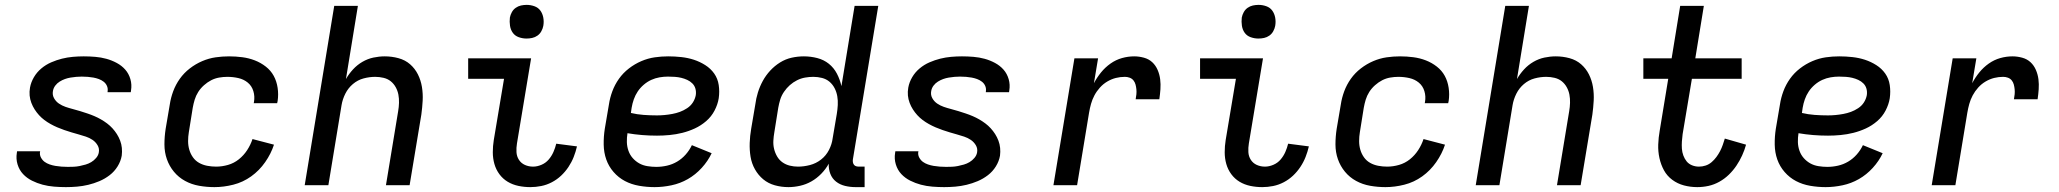

<svg xmlns="http://www.w3.org/2000/svg" viewBox="-20 -759 8440 787"><path d="M250 8Q226 8 201.5 6Q177 4 154.5 -2Q132 -8 111 -18.5Q90 -29 74.5 -45.5Q59 -62 52 -85Q45 -108 49 -132L50 -139H145L144 -137Q142 -124 148 -113Q154 -102 163 -95.5Q172 -89 183.5 -85Q195 -81 207 -79Q219 -77 232 -76Q245 -75 258 -75Q270 -75 282 -75.5Q294 -76 306.5 -78.5Q319 -81 331 -84.5Q343 -88 354 -94.5Q365 -101 374 -111.5Q383 -122 385 -134Q388 -150 380 -163.5Q372 -177 359.5 -185.5Q347 -194 332 -199Q317 -204 302.5 -208Q288 -212 273 -216.5Q258 -221 243.5 -226Q229 -231 215 -237Q201 -243 187.5 -250.5Q174 -258 162 -267Q150 -276 140 -287Q130 -298 122 -310.5Q114 -323 108.5 -337.5Q103 -352 101.5 -367.5Q100 -383 103 -400Q107 -422 119 -442.5Q131 -463 149.5 -478.5Q168 -494 190 -503.5Q212 -513 234 -518.5Q256 -524 278.5 -526Q301 -528 323 -528Q347 -528 370.5 -526Q394 -524 416 -518Q438 -512 458.5 -501Q479 -490 493.5 -473.5Q508 -457 514.5 -434.5Q521 -412 517 -388L516 -381H421V-384Q423 -396 418.5 -406.5Q414 -417 405 -424Q396 -431 385 -435Q374 -439 363 -441Q352 -443 340 -444Q328 -445 315 -445Q304 -445 292.5 -444Q281 -443 269 -441Q257 -439 246 -435Q235 -431 224.5 -424.5Q214 -418 206.5 -408Q199 -398 197 -386Q194 -370 201.5 -356.5Q209 -343 221.5 -334.5Q234 -326 248.5 -321Q263 -316 278.5 -312Q294 -308 308.5 -303.5Q323 -299 338 -294Q353 -289 367 -283Q381 -277 394 -269.5Q407 -262 419 -253Q431 -244 441 -233Q451 -222 459 -209.5Q467 -197 472.5 -182.5Q478 -168 479.5 -152.5Q481 -137 479 -121Q475 -98 462 -77Q449 -56 429.5 -41Q410 -26 387.5 -16.5Q365 -7 342 -1.5Q319 4 296 6Q273 8 250 8Z M859 8Q827 8 796 2.5Q765 -3 738.5 -17.5Q712 -32 693 -55Q674 -78 664 -106.5Q654 -135 654 -167Q654 -199 659 -231L676 -331Q680 -358 690 -385Q700 -412 717 -436Q734 -460 758 -478.5Q782 -497 809 -508.5Q836 -520 863.5 -524Q891 -528 919 -528Q946 -528 973 -524.5Q1000 -521 1024.5 -511.5Q1049 -502 1069.5 -486Q1090 -470 1102 -448Q1114 -426 1118 -399Q1122 -372 1118 -345L1116 -336H1020L1021 -341Q1025 -364 1018.5 -385.5Q1012 -407 995.5 -420.5Q979 -434 957 -439Q935 -444 912 -444Q895 -444 878 -441Q861 -438 845.5 -430Q830 -422 816 -409.5Q802 -397 792.5 -382Q783 -367 778 -350.5Q773 -334 770 -317L754 -217Q751 -199 751 -180.5Q751 -162 756 -145Q761 -128 771 -114Q781 -100 796 -91.5Q811 -83 829 -79.5Q847 -76 866 -76Q890 -76 914.5 -83Q939 -90 959 -106Q979 -122 993 -143.5Q1007 -165 1015 -189L1103 -166Q1091 -129 1067 -94.5Q1043 -60 1009.5 -36Q976 -12 936.5 -2Q897 8 859 8Z M1229 0 1350 -735H1447L1398 -435Q1410 -456 1427 -474.5Q1444 -493 1465.5 -505.5Q1487 -518 1510.5 -523Q1534 -528 1557 -528Q1586 -528 1613.5 -520.5Q1641 -513 1661 -495.5Q1681 -478 1693 -454Q1705 -430 1709.5 -402.5Q1714 -375 1712.5 -346.5Q1711 -318 1707 -289L1659 0H1562L1612 -303Q1615 -320 1615.5 -337.5Q1616 -355 1613 -371Q1610 -387 1602 -401.5Q1594 -416 1581.5 -426Q1569 -436 1552 -440Q1535 -444 1518 -444Q1494 -444 1470 -437.5Q1446 -431 1426.5 -414.5Q1407 -398 1395.5 -375Q1384 -352 1380 -328L1326 0Z M2154 8Q2129 8 2105 3Q2081 -2 2061 -14Q2041 -26 2027 -45Q2013 -64 2006.5 -87Q2000 -110 2000 -135Q2000 -160 2004 -185L2046 -436H1899V-520H2157L2099 -171Q2096 -153 2097 -135.5Q2098 -118 2107 -104Q2116 -90 2131.5 -83Q2147 -76 2165 -76Q2182 -76 2199.5 -83.5Q2217 -91 2229 -105Q2241 -119 2248.5 -136Q2256 -153 2260 -170L2345 -159Q2340 -137 2331.5 -115.5Q2323 -94 2310 -74.5Q2297 -55 2280 -39Q2263 -23 2242 -12Q2221 -1 2198.5 3.5Q2176 8 2154 8ZM2138 -601Q2122 -601 2106.5 -606.5Q2091 -612 2082 -624.5Q2073 -637 2070.5 -653.5Q2068 -670 2070 -687Q2072 -698 2078 -709Q2084 -720 2094 -727Q2104 -734 2115.5 -736.5Q2127 -739 2139 -739Q2155 -739 2170.5 -733.5Q2186 -728 2195 -715.5Q2204 -703 2207 -686.5Q2210 -670 2207 -653Q2205 -642 2199 -631Q2193 -620 2183 -613Q2173 -606 2161.5 -603.5Q2150 -601 2138 -601Z M2663 8Q2631 8 2599.5 2.5Q2568 -3 2541.5 -17Q2515 -31 2495 -54Q2475 -77 2465 -105.5Q2455 -134 2454.5 -166.5Q2454 -199 2459 -231L2476 -331Q2480 -358 2490 -385Q2500 -412 2517 -436Q2534 -460 2558 -478.5Q2582 -497 2609 -508.5Q2636 -520 2663.5 -524Q2691 -528 2719 -528Q2746 -528 2773 -525Q2800 -522 2824.5 -514Q2849 -506 2871 -492Q2893 -478 2907.5 -457.5Q2922 -437 2926 -410.5Q2930 -384 2926 -356Q2922 -331 2909 -306Q2896 -281 2874.5 -262.5Q2853 -244 2828 -232.5Q2803 -221 2777 -214.5Q2751 -208 2724.5 -205.5Q2698 -203 2673 -203Q2642 -203 2611.5 -205.5Q2581 -208 2552 -213Q2549 -195 2549.5 -176.5Q2550 -158 2556 -141Q2562 -124 2573.5 -111Q2585 -98 2600 -89.5Q2615 -81 2633.5 -78Q2652 -75 2670 -75Q2692 -75 2714 -80Q2736 -85 2755.5 -96.5Q2775 -108 2790.5 -125.5Q2806 -143 2816 -164L2897 -131Q2882 -99 2856.5 -71Q2831 -43 2799.5 -25Q2768 -7 2732.5 0.5Q2697 8 2663 8ZM2673 -286Q2688 -286 2704 -287.5Q2720 -289 2736 -292Q2752 -295 2767 -300.5Q2782 -306 2796.5 -315.5Q2811 -325 2820 -339Q2829 -353 2832 -369Q2834 -383 2830.5 -395.5Q2827 -408 2818 -417Q2809 -426 2797 -431.5Q2785 -437 2772.5 -440Q2760 -443 2746 -444Q2732 -445 2718 -445Q2701 -445 2683.5 -442Q2666 -439 2649.5 -431.5Q2633 -424 2618.5 -411.5Q2604 -399 2594 -384Q2584 -369 2578 -352Q2572 -335 2569 -317L2566 -296Q2591 -290 2618 -288Q2645 -286 2673 -286Z M3212 8Q3183 8 3156 0.5Q3129 -7 3108.5 -24Q3088 -41 3074.5 -65Q3061 -89 3056.5 -116.5Q3052 -144 3053 -173Q3054 -202 3059 -231L3076 -331Q3079 -355 3086.5 -379.5Q3094 -404 3106.5 -427Q3119 -450 3137 -469.5Q3155 -489 3177.5 -503Q3200 -517 3225 -522.5Q3250 -528 3275 -528Q3303 -528 3330 -521Q3357 -514 3377.5 -497.5Q3398 -481 3410.5 -457Q3423 -433 3429 -406L3483 -735H3580L3476 -106Q3475 -100 3476 -94Q3477 -88 3480.5 -83.5Q3484 -79 3489.5 -77.5Q3495 -76 3501 -76H3524V8H3487Q3465 8 3444 3Q3423 -2 3407 -14.5Q3391 -27 3383.5 -46.5Q3376 -66 3377 -88Q3365 -66 3346.5 -47Q3328 -28 3306 -15.5Q3284 -3 3259.5 2.5Q3235 8 3212 8ZM3251 -76Q3275 -76 3300 -82.5Q3325 -89 3345.5 -105Q3366 -121 3378 -144.5Q3390 -168 3393 -192L3410 -292Q3413 -310 3414 -328.5Q3415 -347 3412 -364.5Q3409 -382 3401 -397.5Q3393 -413 3380 -424Q3367 -435 3349.5 -439.5Q3332 -444 3314 -444Q3297 -444 3280 -441Q3263 -438 3247 -430Q3231 -422 3217.5 -410Q3204 -398 3193.5 -382.5Q3183 -367 3178 -350.5Q3173 -334 3170 -317L3154 -217Q3151 -200 3150 -182.5Q3149 -165 3153 -148.5Q3157 -132 3165.5 -117.5Q3174 -103 3187.5 -93.5Q3201 -84 3217.5 -80Q3234 -76 3251 -76Z M3850 8Q3826 8 3801.5 6Q3777 4 3754.5 -2Q3732 -8 3711 -18.5Q3690 -29 3674.5 -45.5Q3659 -62 3652 -85Q3645 -108 3649 -132L3650 -139H3745L3744 -137Q3742 -124 3748 -113Q3754 -102 3763 -95.5Q3772 -89 3783.5 -85Q3795 -81 3807 -79Q3819 -77 3832 -76Q3845 -75 3858 -75Q3870 -75 3882 -75.5Q3894 -76 3906.5 -78.5Q3919 -81 3931 -84.5Q3943 -88 3954 -94.5Q3965 -101 3974 -111.5Q3983 -122 3985 -134Q3988 -150 3980 -163.5Q3972 -177 3959.5 -185.5Q3947 -194 3932 -199Q3917 -204 3902.5 -208Q3888 -212 3873 -216.5Q3858 -221 3843.5 -226Q3829 -231 3815 -237Q3801 -243 3787.5 -250.5Q3774 -258 3762 -267Q3750 -276 3740 -287Q3730 -298 3722 -310.5Q3714 -323 3708.5 -337.5Q3703 -352 3701.5 -367.5Q3700 -383 3703 -400Q3707 -422 3719 -442.5Q3731 -463 3749.5 -478.5Q3768 -494 3790 -503.5Q3812 -513 3834 -518.5Q3856 -524 3878.5 -526Q3901 -528 3923 -528Q3947 -528 3970.5 -526Q3994 -524 4016 -518Q4038 -512 4058.5 -501Q4079 -490 4093.5 -473.5Q4108 -457 4114.5 -434.5Q4121 -412 4117 -388L4116 -381H4021V-384Q4023 -396 4018.5 -406.5Q4014 -417 4005 -424Q3996 -431 3985 -435Q3974 -439 3963 -441Q3952 -443 3940 -444Q3928 -445 3915 -445Q3904 -445 3892.5 -444Q3881 -443 3869 -441Q3857 -439 3846 -435Q3835 -431 3824.5 -424.5Q3814 -418 3806.5 -408Q3799 -398 3797 -386Q3794 -370 3801.5 -356.5Q3809 -343 3821.5 -334.5Q3834 -326 3848.5 -321Q3863 -316 3878.5 -312Q3894 -308 3908.5 -303.5Q3923 -299 3938 -294Q3953 -289 3967 -283Q3981 -277 3994 -269.5Q4007 -262 4019 -253Q4031 -244 4041 -233Q4051 -222 4059 -209.5Q4067 -197 4072.5 -182.5Q4078 -168 4079.5 -152.5Q4081 -137 4079 -121Q4075 -98 4062 -77Q4049 -56 4029.5 -41Q4010 -26 3987.5 -16.5Q3965 -7 3942 -1.5Q3919 4 3896 6Q3873 8 3850 8Z M4298 0 4384 -520H4481L4464 -418Q4476 -441 4493 -462Q4510 -483 4532 -498.5Q4554 -514 4579 -521Q4604 -528 4629 -528Q4649 -528 4669 -522.5Q4689 -517 4703 -504Q4717 -491 4725 -472.5Q4733 -454 4735.5 -434Q4738 -414 4736.5 -393Q4735 -372 4732 -352H4635Q4637 -362 4638 -372.5Q4639 -383 4638 -393Q4637 -403 4634.5 -412.5Q4632 -422 4626 -429.5Q4620 -437 4610.5 -440.5Q4601 -444 4591 -444Q4572 -444 4554 -439.5Q4536 -435 4519 -425Q4502 -415 4488.5 -400Q4475 -385 4466 -368Q4457 -351 4452 -333Q4447 -315 4444 -297L4395 0Z M5154 8Q5129 8 5105 3Q5081 -2 5061 -14Q5041 -26 5027 -45Q5013 -64 5006.5 -87Q5000 -110 5000 -135Q5000 -160 5004 -185L5046 -436H4899V-520H5157L5099 -171Q5096 -153 5097 -135.5Q5098 -118 5107 -104Q5116 -90 5131.5 -83Q5147 -76 5165 -76Q5182 -76 5199.5 -83.5Q5217 -91 5229 -105Q5241 -119 5248.5 -136Q5256 -153 5260 -170L5345 -159Q5340 -137 5331.5 -115.5Q5323 -94 5310 -74.5Q5297 -55 5280 -39Q5263 -23 5242 -12Q5221 -1 5198.5 3.5Q5176 8 5154 8ZM5138 -601Q5122 -601 5106.5 -606.5Q5091 -612 5082 -624.5Q5073 -637 5070.5 -653.5Q5068 -670 5070 -687Q5072 -698 5078 -709Q5084 -720 5094 -727Q5104 -734 5115.5 -736.5Q5127 -739 5139 -739Q5155 -739 5170.5 -733.5Q5186 -728 5195 -715.5Q5204 -703 5207 -686.5Q5210 -670 5207 -653Q5205 -642 5199 -631Q5193 -620 5183 -613Q5173 -606 5161.5 -603.5Q5150 -601 5138 -601Z M5659 8Q5627 8 5596 2.5Q5565 -3 5538.5 -17.5Q5512 -32 5493 -55Q5474 -78 5464 -106.5Q5454 -135 5454 -167Q5454 -199 5459 -231L5476 -331Q5480 -358 5490 -385Q5500 -412 5517 -436Q5534 -460 5558 -478.5Q5582 -497 5609 -508.5Q5636 -520 5663.5 -524Q5691 -528 5719 -528Q5746 -528 5773 -524.5Q5800 -521 5824.5 -511.5Q5849 -502 5869.5 -486Q5890 -470 5902 -448Q5914 -426 5918 -399Q5922 -372 5918 -345L5916 -336H5820L5821 -341Q5825 -364 5818.5 -385.5Q5812 -407 5795.5 -420.5Q5779 -434 5757 -439Q5735 -444 5712 -444Q5695 -444 5678 -441Q5661 -438 5645.5 -430Q5630 -422 5616 -409.5Q5602 -397 5592.5 -382Q5583 -367 5578 -350.5Q5573 -334 5570 -317L5554 -217Q5551 -199 5551 -180.5Q5551 -162 5556 -145Q5561 -128 5571 -114Q5581 -100 5596 -91.5Q5611 -83 5629 -79.5Q5647 -76 5666 -76Q5690 -76 5714.5 -83Q5739 -90 5759 -106Q5779 -122 5793 -143.5Q5807 -165 5815 -189L5903 -166Q5891 -129 5867 -94.5Q5843 -60 5809.5 -36Q5776 -12 5736.5 -2Q5697 8 5659 8Z M6029 0 6150 -735H6247L6198 -435Q6210 -456 6227 -474.5Q6244 -493 6265.5 -505.5Q6287 -518 6310.5 -523Q6334 -528 6357 -528Q6386 -528 6413.5 -520.5Q6441 -513 6461 -495.5Q6481 -478 6493 -454Q6505 -430 6509.5 -402.5Q6514 -375 6512.5 -346.5Q6511 -318 6507 -289L6459 0H6362L6412 -303Q6415 -320 6415.5 -337.5Q6416 -355 6413 -371Q6410 -387 6402 -401.5Q6394 -416 6381.5 -426Q6369 -436 6352 -440Q6335 -444 6318 -444Q6294 -444 6270 -437.5Q6246 -431 6226.5 -414.5Q6207 -398 6195.5 -375Q6184 -352 6180 -328L6126 0Z M6937 8Q6909 8 6882.5 1Q6856 -6 6834.5 -22Q6813 -38 6800.5 -61Q6788 -84 6782 -111Q6776 -138 6777 -166.5Q6778 -195 6783 -223L6818 -436H6716V-520H6832L6867 -735H6964L6929 -520H7119V-436H6915L6877 -209Q6875 -194 6874 -179Q6873 -164 6874 -149.5Q6875 -135 6880 -121.5Q6885 -108 6893.5 -97.5Q6902 -87 6915.5 -81.5Q6929 -76 6944 -76Q6958 -76 6971.5 -80.5Q6985 -85 6996 -94.5Q7007 -104 7015.5 -115.5Q7024 -127 7030.5 -139.5Q7037 -152 7041.5 -165Q7046 -178 7050 -191L7137 -166Q7131 -144 7121 -122Q7111 -100 7097.5 -80Q7084 -60 7066.5 -43Q7049 -26 7027.5 -14Q7006 -2 6983 3Q6960 8 6937 8Z M7463 8Q7431 8 7399.5 2.5Q7368 -3 7341.5 -17Q7315 -31 7295 -54Q7275 -77 7265 -105.5Q7255 -134 7254.5 -166.5Q7254 -199 7259 -231L7276 -331Q7280 -358 7290 -385Q7300 -412 7317 -436Q7334 -460 7358 -478.5Q7382 -497 7409 -508.5Q7436 -520 7463.5 -524Q7491 -528 7519 -528Q7546 -528 7573 -525Q7600 -522 7624.5 -514Q7649 -506 7671 -492Q7693 -478 7707.5 -457.5Q7722 -437 7726 -410.5Q7730 -384 7726 -356Q7722 -331 7709 -306Q7696 -281 7674.5 -262.5Q7653 -244 7628 -232.5Q7603 -221 7577 -214.5Q7551 -208 7524.5 -205.5Q7498 -203 7473 -203Q7442 -203 7411.5 -205.5Q7381 -208 7352 -213Q7349 -195 7349.5 -176.5Q7350 -158 7356 -141Q7362 -124 7373.5 -111Q7385 -98 7400 -89.5Q7415 -81 7433.5 -78Q7452 -75 7470 -75Q7492 -75 7514 -80Q7536 -85 7555.5 -96.5Q7575 -108 7590.5 -125.5Q7606 -143 7616 -164L7697 -131Q7682 -99 7656.5 -71Q7631 -43 7599.5 -25Q7568 -7 7532.5 0.5Q7497 8 7463 8ZM7473 -286Q7488 -286 7504 -287.5Q7520 -289 7536 -292Q7552 -295 7567 -300.5Q7582 -306 7596.5 -315.5Q7611 -325 7620 -339Q7629 -353 7632 -369Q7634 -383 7630.5 -395.5Q7627 -408 7618 -417Q7609 -426 7597 -431.5Q7585 -437 7572.5 -440Q7560 -443 7546 -444Q7532 -445 7518 -445Q7501 -445 7483.5 -442Q7466 -439 7449.5 -431.5Q7433 -424 7418.5 -411.5Q7404 -399 7394 -384Q7384 -369 7378 -352Q7372 -335 7369 -317L7366 -296Q7391 -290 7418 -288Q7445 -286 7473 -286Z M7898 0 7984 -520H8081L8064 -418Q8076 -441 8093 -462Q8110 -483 8132 -498.5Q8154 -514 8179 -521Q8204 -528 8229 -528Q8249 -528 8269 -522.5Q8289 -517 8303 -504Q8317 -491 8325 -472.5Q8333 -454 8335.5 -434Q8338 -414 8336.5 -393Q8335 -372 8332 -352H8235Q8237 -362 8238 -372.5Q8239 -383 8238 -393Q8237 -403 8234.5 -412.5Q8232 -422 8226 -429.5Q8220 -437 8210.5 -440.5Q8201 -444 8191 -444Q8172 -444 8154 -439.5Q8136 -435 8119 -425Q8102 -415 8088.5 -400Q8075 -385 8066 -368Q8057 -351 8052 -333Q8047 -315 8044 -297L7995 0Z"/></svg>

Font: Iosevka Medium Extended
Style: Italic
Weight: 500
Width: 7
Italic angle: -9°
Monospace: yes
Designer: Belleve Invis
Foundry: Belleve Invis
Version: Version 32.5.0; ttfautohint (v1.8.4)